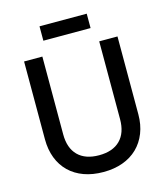

<svg xmlns="http://www.w3.org/2000/svg" viewBox="-129 -981 952 1096"><g transform="rotate(-15 347.0 -433.0)"><path d="M347 16Q283 16 232 -2.5Q181 -21 145 -56Q109 -91 90 -140.5Q71 -190 71 -251V-711H179V-251Q179 -170 222.5 -126.5Q266 -83 347 -83Q428 -83 471.5 -126.5Q515 -170 515 -251V-711H623V-251Q623 -190 603.5 -140.5Q584 -91 548 -56Q512 -21 461 -2.5Q410 16 347 16ZM208 -797V-882H487V-797Z"/></g></svg>

Font: Geist Med
Style: Regular
Weight: 400
Designer: Basement.studio, Andrés Briganti, Mateo Zaragoza
Foundry: Basement.studio, Vercel, Andrés Briganti, Guido Ferreyra, Mateo Zaragoza
Version: Version 1.401